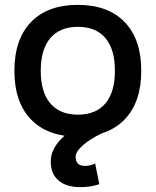

<svg xmlns="http://www.w3.org/2000/svg" viewBox="-20 -550 638 787"><path d="M309 217Q251 217 219.5 189.5Q188 162 188 112Q188 75 213 40.5Q238 6 287 -26L398 -4Q347 21 318.5 46.5Q290 72 290 93Q290 130 328 130Q351 130 370 120L387 205Q353 217 309 217ZM299 10Q175 10 107 -60.5Q39 -131 39 -260Q39 -389 107 -459.5Q175 -530 299 -530Q423 -530 491 -459.5Q559 -389 559 -260Q559 -131 491 -60.5Q423 10 299 10ZM299 -80Q373 -80 412 -126Q451 -172 451 -260Q451 -348 412 -394Q373 -440 299 -440Q226 -440 186.5 -394Q147 -348 147 -260Q147 -172 186.5 -126Q226 -80 299 -80Z"/></svg>

Font: M PLUS 1 Medium
Style: Regular
Weight: 500
Designer: Coji Morishita
Foundry: UNDERFOREST DESIGN
Version: Version 1.001